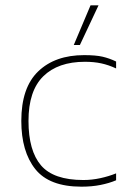

<svg xmlns="http://www.w3.org/2000/svg" viewBox="-20 -691 516 721"><path d="M257 -522 320 -671H350L280 -522ZM286 10Q165 10 112.5 -56Q60 -122 60 -237Q60 -362 123.5 -423Q187 -484 296 -484Q340 -484 365.5 -478Q391 -472 416 -460V-434Q388 -447 360.5 -453Q333 -459 299 -459Q198 -459 142.5 -404.5Q87 -350 87 -237Q87 -125 134 -70Q181 -15 293 -15Q325 -15 357 -22Q389 -29 416 -40V-14Q390 -3 357.5 3.5Q325 10 286 10Z"/></svg>

Font: Kanit Thin
Style: Regular
Weight: 250
Designer: Katatrad Team
Foundry: CadsonDemak
Version: Version 2.000; ttfautohint (v1.8.3)